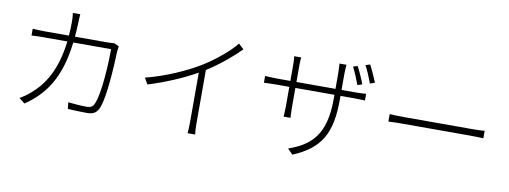

<svg xmlns="http://www.w3.org/2000/svg" viewBox="-65 -1148 4130 1559"><g transform="rotate(10 2000.0 -368.5)"><path d="M807 -593C794 -592 778 -590 750 -590H482C485 -625 488 -662 489 -701C490 -725 491 -755 493 -777H432C436 -754 437 -723 437 -700C437 -661 435 -625 432 -590H238C199 -590 164 -592 133 -594V-538C165 -541 196 -541 239 -541H428C399 -299 312 -168 210 -82C186 -61 151 -35 125 -22L172 16C330 -92 441 -238 477 -541H789C789 -435 777 -162 733 -77C722 -53 701 -46 674 -46C630 -46 577 -50 521 -56L527 -2C581 1 638 3 684 3C732 3 759 -10 779 -48C825 -141 837 -438 840 -527C841 -541 843 -556 846 -574Z M1804 -766C1749 -697 1643 -609 1542 -546C1431 -478 1262 -402 1099 -361L1129 -310C1270 -353 1416 -416 1523 -477V-69C1523 -36 1521 7 1519 23H1581C1578 6 1576 -36 1576 -69V-508C1681 -574 1783 -661 1847 -726Z M2847 -614C2832 -655 2803 -720 2784 -754L2748 -743C2767 -706 2794 -643 2809 -601ZM2689 -540V-673C2689 -711 2693 -744 2693 -748H2635C2635 -744 2639 -711 2639 -673V-540H2317V-682C2317 -713 2320 -739 2321 -743H2263C2264 -739 2267 -710 2267 -681V-540H2153C2116 -540 2062 -544 2058 -544V-488C2063 -488 2114 -491 2153 -491H2267V-327C2267 -293 2263 -249 2263 -245H2320C2320 -249 2317 -295 2317 -327V-491H2639V-454C2639 -154 2519 -59 2344 4L2387 47C2611 -47 2689 -180 2689 -461V-491H2811C2850 -491 2887 -488 2891 -488V-544C2886 -543 2850 -540 2811 -540ZM2845 -772C2866 -736 2890 -676 2907 -631L2946 -645C2929 -687 2901 -749 2882 -784Z M3108 -353C3135 -355 3180 -356 3235 -356H3790C3836 -356 3873 -354 3891 -353V-415C3871 -413 3841 -411 3789 -411H3235C3176 -411 3134 -413 3108 -415Z"/></g></svg>

Font: Noto Sans Japanese Light
Style: Regular
Weight: 300
Designer: Ryoko NISHIZUKA (kana & ideographs); Paul D. Hunt (Latin, Greek & Cyrillic); Wenlong ZHANG (bopomofo); Sandoll Communica
Foundry: Adobe Systems Incorporated
Version: Version 1.000;PS 1;hotconv 1.0.78;makeotf.lib2.5.61930